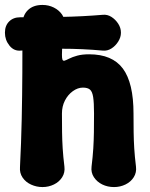

<svg xmlns="http://www.w3.org/2000/svg" viewBox="-46 -739 606 778"><path d="M126 19Q102 19 80 9Q58 -1 45.5 -19.5Q33 -38 35 -62Q40 -162 42 -256.5Q44 -351 44.5 -445.5Q45 -540 45 -640Q45 -676 66.5 -697.5Q88 -719 126 -719Q151 -719 172 -708.5Q193 -698 205.5 -680Q218 -662 215 -637Q211 -600 208 -571.5Q205 -543 205 -517Q205 -503 207 -497.5Q209 -492 215 -493Q222 -495 234.5 -501.5Q247 -508 267 -513.5Q287 -519 315 -519Q409 -519 452 -461Q495 -403 495 -279Q495 -237 495.5 -203.5Q496 -170 498 -137.5Q500 -105 505 -64Q508 -40 496 -21Q484 -2 462.5 8.5Q441 19 416 19Q390 19 368.5 8.5Q347 -2 334.5 -21Q322 -40 325 -64Q330 -105 332 -137.5Q334 -170 334.5 -203.5Q335 -237 335 -279Q335 -323 331.5 -345.5Q328 -368 318.5 -376Q309 -384 290 -384Q269 -384 249 -369.5Q229 -355 217 -331.5Q205 -308 205 -279Q205 -237 205.5 -203.5Q206 -170 208 -137.5Q210 -105 215 -64Q218 -40 206 -21Q194 -2 172.5 8.5Q151 19 126 19ZM444 -606Q444 -588 433 -570.5Q422 -553 405.5 -542.5Q389 -532 370 -534Q204 -549 39 -534Q11 -531 -7.5 -554Q-26 -577 -26 -606V-607Q-26 -635 -9 -652Q8 -669 36 -669Q120 -669 203.5 -670.5Q287 -672 370 -679Q389 -681 405.5 -670.5Q422 -660 433 -643Q444 -626 444 -607Z"/></svg>

Font: Winky Sans
Style: Bold
Weight: 700
Designer: Simon Atzbach
Foundry: typofactur
Version: Version 1.205